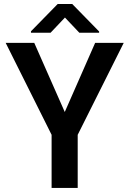

<svg xmlns="http://www.w3.org/2000/svg" viewBox="-20 -921 636 941"><path d="M465.8 -766.6V-760.7H368.7L298.3 -835L228 -760.7H131.8V-767.6L262.7 -901.4H334ZM297.4 -372.1 446.3 -710.9H586.4L360.8 -260.3V0H232.9V-260.3L7.8 -710.9H147.9Z"/></svg>

Font: Robert Sans
Style: Bold
Weight: 700
Designer: Christian Robertson (extended by Adam Twardoch)
Foundry: Google
Version: Version 12.135;April 2, 2019;FontCreator 11.5.0.2425 64-bit;